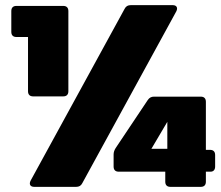

<svg xmlns="http://www.w3.org/2000/svg" viewBox="-20 -727 860 747"><path d="M465 -693 99 -24C92 -10 98 0 113 0H276C287 0 295 -4 300 -14L666 -683C673 -697 667 -707 652 -707H489C478 -707 470 -703 465 -693ZM44 -583H89V-372C89 -359 96 -352 109 -352H226C239 -352 246 -359 246 -372V-684C246 -697 239 -704 226 -704H44C31 -704 24 -697 24 -684V-603C24 -590 31 -583 44 -583ZM442 -59H623V-20C623 -7 630 0 643 0H761C774 0 781 -7 781 -20V-59H799C810 -59 817 -66 817 -79V-124C817 -137 810 -144 797 -144H781V-331C781 -344 774 -351 761 -351H579C569 -351 561 -347 555 -338L430 -151C425 -143 422 -135 422 -126V-79C422 -66 429 -59 442 -59ZM569 -148 631 -253V-148Z"/></svg>

Font: Malmofest Black-Rounded
Style: Regular
Weight: 800
Designer: Jonny Pinhorn (Poppins), Kolossal
Version: Version 1.004;Glyphs 3.1.2 (3151)